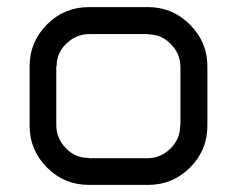

<svg xmlns="http://www.w3.org/2000/svg" viewBox="-20 -520 670 540"><path d="M396.7 -75Q432.5 -75.8 459.6 -102.5Q486.7 -129.2 486.7 -166.7H487.5V-333.3Q486.7 -369.2 460.4 -396.2Q434.2 -423.3 396.7 -423.3V-424.2H230Q193.3 -423.3 166.2 -397.1Q139.2 -370.8 139.2 -333.3H138.3V-166.7Q139.2 -130 165.4 -102.9Q191.7 -75.8 230 -75.8V-75ZM396.7 0H230Q160.8 0 112.1 -48.8Q63.3 -97.5 63.3 -166.7V-333.3Q63.3 -402.5 112.1 -451.2Q160.8 -500 230 -500H396.7Q465 -500 514.2 -450.8Q563.3 -401.7 563.3 -333.3V-166.7Q563.3 -97.5 514.6 -48.8Q465.8 0 396.7 0Z"/></svg>

Font: 0xA000-Squarish
Style: Squareish
Weight: 400
Version: Version 0.1